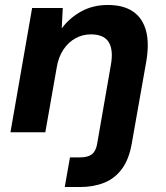

<svg xmlns="http://www.w3.org/2000/svg" viewBox="-20 -531 666 771"><path d="M22 0 109 -499H232L228 -417Q259 -459 306 -485Q353 -511 413 -511Q476 -511 514.5 -484.5Q553 -458 566.5 -407Q580 -356 567 -282L509 46Q498 109 469.5 147.5Q441 186 398 203Q355 220 302 220H240L261 101H301Q333 101 349 88.5Q365 76 370 47L425 -269Q436 -329 417 -361Q398 -393 345 -393Q312 -393 283.5 -377.5Q255 -362 235 -332.5Q215 -303 208 -261L162 0Z"/></svg>

Font: DM Sans 20pt ExtraBold
Style: Italic
Weight: 800
Italic angle: -10°
Version: Version 4.004;gftools[0.9.30]